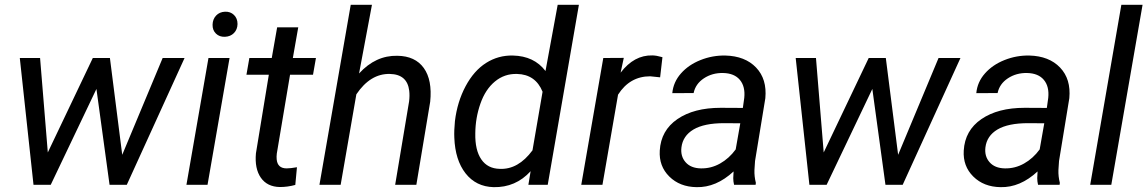

<svg xmlns="http://www.w3.org/2000/svg" viewBox="-20 -770 4781 800"><path d="M489.3 -125 657.7 -528.3H749L508.3 0H436.5L381.8 -399.4L191.4 0H119.6L62.5 -528.3H147L179.2 -134.8L366.7 -528.3H438Z M844.7 0H756.8L848.6 -528.3H936.5ZM917.5 -721.2Q939.9 -722.2 954.8 -707.8Q969.7 -693.4 969.7 -669.9Q969.2 -647 954.8 -632.3Q940.4 -617.7 917.5 -616.7Q894.5 -615.7 879.9 -629.9Q865.2 -644 865.7 -667Q866.2 -689.9 880.4 -705.1Q894.5 -720.2 917.5 -721.2Z M1222.7 -656.2 1200.2 -528.3H1296.4L1284.2 -458.5H1188.5L1133.3 -129.9Q1131.8 -117.2 1132.8 -106.4Q1136.2 -68.4 1174.3 -68.4Q1190.4 -68.4 1217.3 -73.2L1210.4 0.5Q1178.7 9.3 1146 9.3Q1093.3 8.3 1066.9 -29.5Q1040.5 -67.4 1046.4 -131.3L1100.1 -458.5H1006.8L1019 -528.3H1112.3L1134.8 -656.2Z M1476.1 -463.9Q1545.4 -539.6 1635.7 -537.6Q1710 -536.6 1745.8 -486.6Q1781.7 -436.5 1772.5 -346.2L1714.8 0H1626.5L1684.6 -347.7Q1687.5 -371.6 1685.1 -392.1Q1676.8 -460.4 1604.5 -461.9Q1523.4 -463.9 1464.8 -377L1399.4 0H1311L1441.4 -750H1529.8Z M1875.5 -265.1Q1885.3 -345.7 1919.9 -410.6Q1954.6 -475.6 2005.4 -507.8Q2056.2 -540 2117.2 -538.6Q2205.6 -536.6 2252.9 -474.1L2303.7 -750H2392.1L2262.2 0H2181.6L2190.9 -56.6Q2128.4 11.7 2036.6 9.8Q1963.4 7.8 1919.9 -47.6Q1876.5 -103 1873 -196.3Q1871.6 -225.1 1875.5 -265.1ZM1960.4 -214.4Q1959 -144.5 1985.4 -106Q2011.7 -67.4 2062.5 -66.4Q2139.2 -63 2198.7 -143.6L2240.7 -387.7Q2211.4 -460 2134.3 -461.9Q2082 -463.4 2042.2 -430.4Q2002.4 -397.5 1981.7 -338.1Q1960.9 -278.8 1960.4 -214.4Z M2730.5 -447.8 2689 -452.1Q2604 -452.1 2555.2 -375.5L2490.2 0H2401.9L2493.7 -528.3L2579.1 -528.8L2565.9 -467.3Q2622.1 -541 2698.2 -539.1Q2714.4 -539.1 2740.2 -531.7Z M3038.6 0Q3035.2 -14.2 3035.2 -27.8L3036.6 -55.7Q2963.9 11.7 2882.3 9.8Q2812.5 8.8 2768.8 -34.4Q2725.1 -77.6 2729 -142.6Q2733.9 -226.6 2802.5 -273.7Q2871.1 -320.8 2982.9 -320.8L3075.2 -320.3L3081.1 -362.3Q3085.9 -409.7 3062.7 -437.3Q3039.6 -464.8 2993.2 -465.8Q2947.8 -466.8 2912.8 -443.6Q2877.9 -420.4 2870.1 -382.3L2781.2 -381.8Q2785.6 -428.2 2817.4 -464.1Q2849.1 -500 2898.9 -519.8Q2948.7 -539.6 3002 -538.6Q3084.5 -536.6 3130.4 -488.5Q3176.3 -440.4 3168.9 -360.8L3126 -99.1L3123.5 -61.5Q3122.6 -34.7 3129.4 -8.3L3128.4 0ZM2899.9 -68.4Q2942.4 -67.4 2980.2 -88.6Q3018.1 -109.9 3045.4 -147.5L3064.5 -256.3L2997.6 -256.8Q2914.1 -256.8 2869.6 -230.5Q2825.2 -204.1 2819.3 -155.8Q2814.9 -118.7 2836.7 -94Q2858.4 -69.3 2899.9 -68.4Z M3722.2 -125 3890.6 -528.3H3981.9L3741.2 0H3669.4L3614.7 -399.4L3424.3 0H3352.5L3295.4 -528.3H3379.9L3412.1 -134.8L3599.6 -528.3H3670.9Z M4305.2 0Q4301.8 -14.2 4301.8 -27.8L4303.2 -55.7Q4230.5 11.7 4148.9 9.8Q4079.1 8.8 4035.4 -34.4Q3991.7 -77.6 3995.6 -142.6Q4000.5 -226.6 4069.1 -273.7Q4137.7 -320.8 4249.5 -320.8L4341.8 -320.3L4347.7 -362.3Q4352.5 -409.7 4329.3 -437.3Q4306.2 -464.8 4259.8 -465.8Q4214.4 -466.8 4179.4 -443.6Q4144.5 -420.4 4136.7 -382.3L4047.9 -381.8Q4052.2 -428.2 4084 -464.1Q4115.7 -500 4165.5 -519.8Q4215.3 -539.6 4268.6 -538.6Q4351.1 -536.6 4397 -488.5Q4442.9 -440.4 4435.5 -360.8L4392.6 -99.1L4390.1 -61.5Q4389.2 -34.7 4396 -8.3L4395 0ZM4166.5 -68.4Q4209 -67.4 4246.8 -88.6Q4284.7 -109.9 4312 -147.5L4331.1 -256.3L4264.2 -256.8Q4180.7 -256.8 4136.2 -230.5Q4091.8 -204.1 4085.9 -155.8Q4081.5 -118.7 4103.3 -94Q4125 -69.3 4166.5 -68.4Z M4610.4 0H4522.5L4652.3 -750H4740.7Z"/></svg>

Font: RobotoDraft
Style: Italic
Weight: 400
Italic angle: -12°
Version: Version 2.001101; 2014